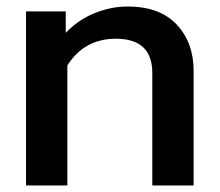

<svg xmlns="http://www.w3.org/2000/svg" viewBox="-20 -570 675 590"><path d="M60 -535H182V-469Q220 -509 270.5 -529.5Q321 -550 372 -550Q471 -550 523 -494.5Q575 -439 575 -352V0H448V-346Q448 -451 336 -451Q239 -451 187 -369V0H60Z"/></svg>

Font: Prompt Medium
Style: Regular
Weight: 500
Designer: Katatrad Team
Foundry: CadsonDemak
Version: Version 1.000